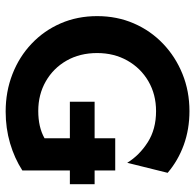

<svg xmlns="http://www.w3.org/2000/svg" viewBox="-26 -652 690 679"><g transform="rotate(90 319.5 -313.0)"><path d="M375 12.5Q304.2 12.5 242.7 -11.5Q181.2 -35.4 135.1 -79.2Q88.9 -122.9 63.2 -181.9Q37.5 -241 37.5 -311.1Q37.5 -381.2 63.2 -440.6Q88.9 -500 135.1 -544.1Q181.2 -588.2 242 -612.8Q302.8 -637.5 373.6 -637.5Q437.5 -637.5 493.1 -617.4Q548.6 -597.2 591.7 -560.4L556.2 -417.4Q529.9 -460.4 483.7 -489.9Q437.5 -519.4 373.6 -519.4Q314.6 -519.4 268.1 -492.4Q221.5 -465.3 194.8 -418.1Q168.1 -370.8 168.1 -311.1Q168.1 -250 194.8 -203.1Q221.5 -156.2 268.1 -129.5Q314.6 -102.8 372.9 -102.8Q401.4 -102.8 425.7 -108.3Q450 -113.9 469.4 -125V-214.6H340.3V-302.1H469.4V-375H583.3V-302.1H631.9V-214.6H583.3V-46.5Q540.3 -18.8 487.2 -3.1Q434 12.5 375 12.5Z"/></g></svg>

Font: co2trust
Style: Bold
Weight: 700
Designer: Kristian Moeller
Foundry: Dicotype
Version: Version 1.000